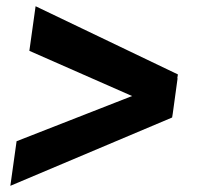

<svg xmlns="http://www.w3.org/2000/svg" viewBox="-20 -605 634 616"><path d="M534.2 -240.2 532.2 -228 13.2 -8.8 33.2 -151.9 403.8 -296.9 74.2 -441.9 94.2 -585 550.8 -366.2 548.8 -354H549.8L539.1 -275.9Z"/></svg>

Font: Human Sans Bold
Style: Italic
Weight: 700
Italic angle: -8°
Designer: Tim Radville
Foundry: Continuum
Version: Version 1.000;FEAKit 1.0